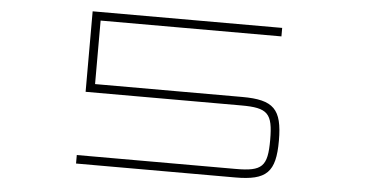

<svg xmlns="http://www.w3.org/2000/svg" viewBox="-49 -789 1668 878"><g transform="rotate(5 785.0 -350.0)"><path d="M327.5 0H1058C1202.5 0 1242.5 -40 1242.5 -184.5V-185C1242.5 -329.5 1202.5 -369.5 1058 -369.5H382.5V-661H1212.5V-700H342.5V-330.5H1057C1179 -330.5 1202.5 -307 1202.5 -185V-184.5C1202.5 -62.5 1179 -39 1057 -39H327.5Z"/></g></svg>

Font: Melete UltraLight
Style: Regular
Weight: 200
Width: 6
Designer: Sora Sagano
Foundry: DOT COLON
Version: Version 0.200;FEAKit 1.0